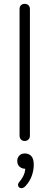

<svg xmlns="http://www.w3.org/2000/svg" viewBox="-20 -730 258 1001"><path d="M109 5Q97 5 89.5 -2.5Q82 -10 82 -23V-682Q82 -696 89.5 -703Q97 -710 109 -710Q120 -710 128 -703Q136 -696 136 -682V-23Q136 -10 128 -2.5Q120 5 109 5ZM112 241Q101 252 90 251Q79 250 75 240Q71 230 81 218Q97 199 104.5 181Q112 163 112 142L131 150H113Q95 150 82.5 139.5Q70 129 70 109Q70 92 81 81Q92 70 109 70Q130 70 143 83.5Q156 97 156 129Q156 157 146 186Q136 215 112 241Z"/></svg>

Font: Nunito VF Beta Light
Style: Regular
Weight: 300
Designer: Vernon Adams
Foundry: newtypography
Version: Version 3.001